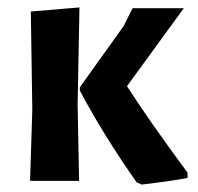

<svg xmlns="http://www.w3.org/2000/svg" viewBox="-20 -487 532 517"><path d="M61 0 67 -192 63 -456 194 -467 189 -205 193 0ZM475 -465 322 -255Q378 -167 485 -22V-8Q452 -1 362 10L348 4Q258 -124 195 -243V-252L313 -417L337 -465Z"/></svg>

Font: Alegreya Sans
Style: Bold
Weight: 700
Designer: Juan Pablo del Peral
Foundry: Huerta Tipografica
Version: Version 2.007